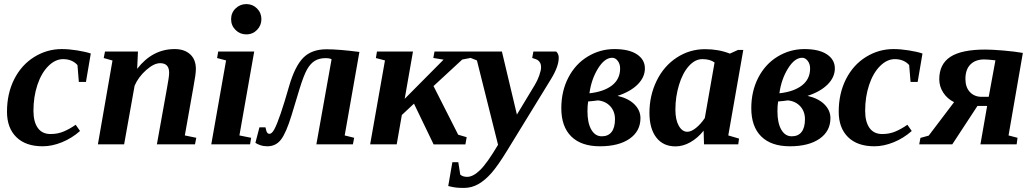

<svg xmlns="http://www.w3.org/2000/svg" viewBox="-20 -714 5114 950"><path d="M190.9 9.8Q106.9 9.8 60.8 -35.6Q14.6 -81.1 14.6 -161.1Q14.6 -251.5 50.5 -322.3Q86.4 -393.1 149.4 -432.1Q212.4 -471.2 285.6 -471.2Q320.8 -471.2 362.1 -464.6Q403.3 -458 429.2 -449.2L405.3 -308.6H370.1L363.3 -392.1Q336.9 -421.4 292 -421.4Q253.4 -421.4 219 -387Q184.6 -352.5 165 -293.7Q145.5 -234.9 145.5 -166Q145.5 -111.3 167 -81.1Q188.5 -50.8 230 -50.8Q266.6 -50.8 296.6 -64Q326.7 -77.1 354.5 -96.7L376 -65.9Q335.9 -30.3 286.9 -10.3Q237.8 9.8 190.9 9.8Z M816.9 -354Q816.9 -401.4 772.5 -401.4Q741.7 -401.4 703.1 -367.2Q664.6 -333 646 -290L594.2 0H464.4L536.6 -414.6L493.2 -426.8L499.5 -459H662.6L658.7 -373.5Q734.4 -471.2 844.2 -471.2Q892.6 -471.2 920.9 -445.3Q949.2 -419.4 949.2 -372.6Q949.2 -347.2 937 -283.2L894.5 -43.9L951.2 -32.2L944.8 0H756.3L806.2 -277.8Q816.9 -334.5 816.9 -354Z M1164.6 -43.9 1222.7 -32.2 1217.3 0H1025.4L1098.6 -415L1054.2 -426.8L1059.6 -459H1237.8ZM1123.5 -619.1Q1123.5 -650.9 1145.8 -672.4Q1168 -693.8 1198.7 -693.8Q1230 -693.8 1251.7 -672.1Q1273.4 -650.4 1273.4 -619.1Q1273.4 -588.4 1252 -566.2Q1230.5 -543.9 1198.7 -543.9Q1167.5 -543.9 1145.5 -565.7Q1123.5 -587.4 1123.5 -619.1Z M1620.6 -420.9Q1610.8 -426.3 1590.8 -426.3Q1559.6 -426.3 1537.8 -413.1Q1516.1 -399.9 1499.5 -370.8Q1482.9 -341.8 1461.9 -273.4L1422.4 -143.1Q1396 -57.1 1370.6 -23.7Q1345.2 9.8 1302.7 9.8Q1284.2 9.8 1268.3 4.4Q1252.4 -1 1243.7 -7.3L1263.7 -84H1293.5L1297.9 -66.4Q1302.2 -51.8 1313.5 -51.8Q1325.2 -51.8 1337.6 -74.7Q1350.1 -97.7 1368.7 -151.9Q1387.2 -206.1 1410.2 -286.6Q1439 -386.2 1480.5 -428.2Q1522 -470.2 1595.7 -470.2Q1656.2 -470.2 1758.3 -457L1685.5 -43.9L1732.4 -32.2L1726.1 0H1545.4Z M2318.4 -459 2313 -428.2 2267.1 -419.4 2125 -288.1 2247.1 -47.4 2289.1 -35.2 2282.7 0.5H2125.5L2028.3 -201.2L1968.3 -145L1942.9 0H1811.5L1884.8 -415L1839.8 -426.8L1845.2 -459H2023.4L1982.4 -225.1L2174.8 -418.9L2124 -427.2L2129.9 -459Z M2744.6 -428.2Q2744.6 -384.3 2705.1 -320.8L2490.7 28.8Q2443.8 105.5 2411.9 141.8Q2379.9 178.2 2346.7 197Q2313.5 215.8 2276.4 215.8Q2251.5 215.8 2236.6 214.1Q2221.7 212.4 2197.8 206.5L2218.3 88.4H2247.6L2257.3 149.9Q2269.5 161.1 2291.5 161.1Q2320.8 161.1 2355.5 127.4Q2390.1 93.8 2444.3 2.4L2339.8 -415L2310.1 -426.8L2315.4 -459H2463.4L2537.6 -147L2626 -293.5Q2639.2 -314.9 2648.2 -340.6Q2657.2 -366.2 2657.2 -381.3Q2657.2 -394 2653.1 -402.1Q2648.9 -410.2 2642.1 -415.5Q2635.3 -420.9 2613.3 -427.2L2619.1 -459H2731.9Q2744.6 -447.8 2744.6 -428.2Z M3148.9 -129.4Q3148.9 -64.9 3095.2 -27.6Q3041.5 9.8 2948.2 9.8Q2856 9.8 2806.6 -38.8Q2757.3 -87.4 2757.3 -178.7Q2757.3 -262.7 2792 -329.8Q2826.7 -397 2887.7 -434.1Q2948.7 -471.2 3020 -471.2Q3092.3 -471.2 3131.6 -445.1Q3170.9 -418.9 3170.9 -375.5Q3170.9 -332 3135 -296.1Q3099.1 -260.3 3035.6 -239.7Q3089.8 -227.1 3119.4 -197.5Q3148.9 -168 3148.9 -129.4ZM2886.7 -163.6Q2886.7 -105.5 2905.8 -72.5Q2924.8 -39.6 2957.5 -39.6Q2989.7 -39.6 3006.3 -61.3Q3022.9 -83 3022.9 -124Q3022.9 -162.6 2999.8 -188Q2976.6 -213.4 2938.5 -217.3Q2919.9 -214.4 2890.1 -211.9Q2886.7 -191.4 2886.7 -163.6ZM2896.5 -252.4Q2968.3 -260.3 3008.3 -291.5Q3048.3 -322.8 3048.3 -375Q3048.3 -397.5 3036.6 -412.8Q3024.9 -428.2 3009.3 -428.2Q2971.7 -428.2 2938.7 -374.8Q2905.8 -321.3 2896.5 -252.4Z M3583.5 -43.9 3636.7 -28.3 3632.8 0H3463.4L3461.4 -67.4Q3432.6 -31.2 3396.2 -10.5Q3359.9 10.3 3322.3 10.3Q3261.2 10.3 3227.3 -33.7Q3193.4 -77.6 3193.4 -155.8Q3193.4 -241.2 3229 -314.2Q3264.6 -387.2 3328.4 -429Q3392.1 -470.7 3468.8 -470.7Q3536.1 -470.7 3591.3 -448.7L3631.3 -466.8H3657.7ZM3321.8 -171.4Q3321.8 -121.1 3338.6 -91.6Q3355.5 -62 3380.9 -62Q3400.4 -62 3424.3 -81.5Q3448.2 -101.1 3467.3 -129.9L3515.6 -404.8Q3493.7 -421.4 3455.1 -421.4Q3418.9 -421.4 3388.2 -387Q3357.4 -352.5 3339.6 -293.7Q3321.8 -234.9 3321.8 -171.4Z M4088.9 -129.4Q4088.9 -64.9 4035.2 -27.6Q3981.4 9.8 3888.2 9.8Q3795.9 9.8 3746.6 -38.8Q3697.3 -87.4 3697.3 -178.7Q3697.3 -262.7 3731.9 -329.8Q3766.6 -397 3827.6 -434.1Q3888.7 -471.2 3960 -471.2Q4032.2 -471.2 4071.5 -445.1Q4110.8 -418.9 4110.8 -375.5Q4110.8 -332 4075 -296.1Q4039.1 -260.3 3975.6 -239.7Q4029.8 -227.1 4059.3 -197.5Q4088.9 -168 4088.9 -129.4ZM3826.7 -163.6Q3826.7 -105.5 3845.7 -72.5Q3864.7 -39.6 3897.5 -39.6Q3929.7 -39.6 3946.3 -61.3Q3962.9 -83 3962.9 -124Q3962.9 -162.6 3939.7 -188Q3916.5 -213.4 3878.4 -217.3Q3859.9 -214.4 3830.1 -211.9Q3826.7 -191.4 3826.7 -163.6ZM3836.4 -252.4Q3908.2 -260.3 3948.2 -291.5Q3988.3 -322.8 3988.3 -375Q3988.3 -397.5 3976.6 -412.8Q3964.8 -428.2 3949.2 -428.2Q3911.6 -428.2 3878.7 -374.8Q3845.7 -321.3 3836.4 -252.4Z M4306.2 9.8Q4222.2 9.8 4176 -35.6Q4129.9 -81.1 4129.9 -161.1Q4129.9 -251.5 4165.8 -322.3Q4201.7 -393.1 4264.6 -432.1Q4327.6 -471.2 4400.9 -471.2Q4436 -471.2 4477.3 -464.6Q4518.6 -458 4544.4 -449.2L4520.5 -308.6H4485.4L4478.5 -392.1Q4452.1 -421.4 4407.2 -421.4Q4368.7 -421.4 4334.2 -387Q4299.8 -352.5 4280.3 -293.7Q4260.7 -234.9 4260.7 -166Q4260.7 -111.3 4282.2 -81.1Q4303.7 -50.8 4345.2 -50.8Q4381.8 -50.8 4411.9 -64Q4441.9 -77.1 4469.7 -96.7L4491.2 -65.9Q4451.2 -30.3 4402.1 -10.3Q4353 9.8 4306.2 9.8Z M4627.4 -321.8Q4627.4 -397 4682.6 -432.9Q4737.8 -468.8 4855.5 -468.8Q4888.7 -468.8 4945.8 -463.9Q5002.9 -459 5041 -452.1L4970.2 -43.9L5014.6 -32.2L5010.3 0H4831.1L4864.3 -189.9H4816.4L4691.9 0H4528.3L4534.2 -31.7L4575.2 -43L4700.7 -208.5Q4666.5 -225.6 4647 -255.9Q4627.4 -286.1 4627.4 -321.8ZM4756.8 -323.2Q4756.8 -282.2 4779.1 -258.5Q4801.3 -234.9 4837.4 -234.9H4872.1L4905.3 -415.5Q4865.7 -419.9 4850.1 -419.9Q4806.2 -419.9 4781.5 -395Q4756.8 -370.1 4756.8 -323.2Z"/></svg>

Font: Liberation Serif
Style: Bold Italic
Weight: 700
Italic angle: -16.333°
Designer: Steve Matteson
Foundry: Ascender Corporation
Version: Version 2.1.5